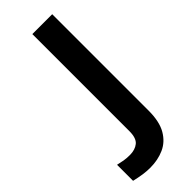

<svg xmlns="http://www.w3.org/2000/svg" viewBox="-240 -739 779 779"><g transform="rotate(-45 150.0 -349.0)"><path d="M100 12Q80 12 59.5 9Q39 6 13 0V-92Q30 -88 44.5 -85.5Q59 -83 78 -83Q108 -83 126.5 -98Q145 -113 145 -153V-710H259V-157Q259 -94 237.5 -57Q216 -20 180 -4Q144 12 100 12Z"/></g></svg>

Font: Special Gothic Condensed Medium
Style: Regular
Weight: 500
Width: 3
Designer: Alistair McCready
Foundry: Monolith
Version: Version 1.000; ttfautohint (v1.8.4.7-5d5b)